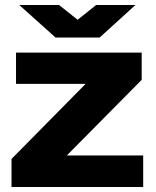

<svg xmlns="http://www.w3.org/2000/svg" viewBox="-20 -747 622 767"><path d="M26 0V-112L322 -412H44V-537H546V-428L247 -126H552V0ZM202 -597 57 -727H216L290 -668L364 -727H521L378 -597Z"/></svg>

Font: Hubot Sans SemiExpanded
Style: Bold
Weight: 700
Width: 6
Designer: Deni Anggara
Foundry: GitHub, Inc., Subsidiary of Microsoft Corporation
Version: Version 2.000